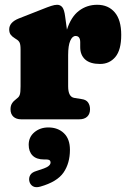

<svg xmlns="http://www.w3.org/2000/svg" viewBox="-20 -499 534 803"><path d="M252.5 -429.5 260 -375Q277 -428.5 310.2 -453.8Q343.5 -479 386.5 -479Q433 -479 460 -447.2Q487 -415.5 487 -353Q487 -290 462.5 -260.8Q438 -231.5 398.5 -231.5Q357 -231.5 336.2 -250.2Q315.5 -269 315.5 -301.5V-322.5Q315.5 -348.5 296 -348.5Q282.5 -348.5 273.8 -328.5Q265 -308.5 265 -268.5V-138Q265 -93.5 291 -89.5L322 -84.5Q340.5 -82 348.5 -70.2Q356.5 -58.5 356.5 -42Q356.5 -22.5 344.8 -11.2Q333 0 311.5 0H68.5Q48 0 36 -11Q24 -22 24 -42Q24 -56.5 30 -66.2Q36 -76 47.5 -84.5L53.5 -89.5Q60 -94.5 63 -103.8Q66 -113 66 -138V-292.5Q66 -313.5 61.5 -321.8Q57 -330 48 -335L42 -339Q30.5 -346 24.5 -354.2Q18.5 -362.5 18.5 -376Q18.5 -405.5 58 -421.5L158.5 -461Q179.5 -469.5 194 -474.2Q208.5 -479 219 -479Q232.5 -479 240.8 -468.5Q249 -458 252.5 -429.5ZM165 168Q132.5 168 116.2 151.5Q100 135 100 106.5Q100 74 124 54Q148 34 182 34Q222 34 247.2 58Q272.5 82 272.5 127.5Q272.5 183.5 245.8 222.5Q219 261.5 148.5 281.5Q129 287 117.2 279.8Q105.5 272.5 102.5 258Q100 244.5 106.5 233.2Q113 222 131 216.5Q170.5 204.5 181 197Q191.5 189.5 191.5 180.5Q191.5 168 174.5 168Z"/></svg>

Font: Fraunces 72pt S100 Black
Style: Regular
Weight: 900
Version: Version 1.000; ttfautohint (v1.8.3)